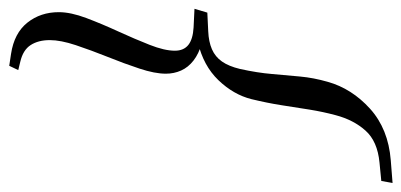

<svg xmlns="http://www.w3.org/2000/svg" viewBox="-336 -506 890 426"><g transform="rotate(-90 109.0 -293.0)"><path d="M302.5 -306.5 294 -278 252.5 -276Q229.5 -275 212.8 -267.8Q196 -260.5 185.5 -245.5Q175 -230.5 169 -205.5Q160.5 -167 157.8 -134.5Q155 -102 152.2 -72.2Q149.5 -42.5 140.5 -11Q125.5 42.5 80.8 83Q36 123.5 -33.5 129L-84 133L-79.5 108L-38.5 104Q8.5 99.5 32.2 73Q56 46.5 66.5 6.5Q74 -21.5 78.8 -51.2Q83.5 -81 88.5 -113Q93.5 -145 102 -180Q112 -220 144.2 -253.5Q176.5 -287 228.5 -299L225.5 -290.5Q202.5 -297 187.5 -308.8Q172.5 -320.5 165.5 -336.2Q158.5 -352 158.5 -370Q158.5 -394.5 169.8 -428.5Q181 -462.5 195.8 -499.2Q210.5 -536 221.8 -569.8Q233 -603.5 233 -627.5Q233 -653 222 -670Q211 -687 185 -693L166.5 -697.5L176 -717.5L202.5 -713.5Q248.5 -706.5 271.8 -677.2Q295 -648 295 -607.5Q295 -581 282 -546.5Q269 -512 252.2 -475.5Q235.5 -439 222.5 -406Q209.5 -373 209.5 -350Q209.5 -330.5 222.2 -320.2Q235 -310 261 -308.5Z"/></g></svg>

Font: Newsreader 36pt
Style: Italic
Weight: 400
Italic angle: -17°
Designer: Hugues Gentile
Foundry: Production Type
Version: Version 1.003